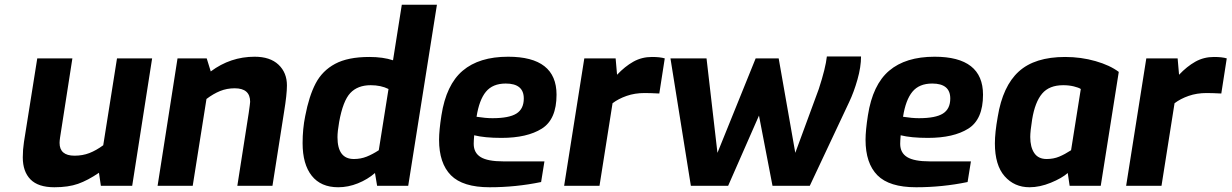

<svg xmlns="http://www.w3.org/2000/svg" viewBox="-20 -783 5189 809"><path d="M76 -120Q76 -153 81 -185L137 -537H285L233 -203Q231 -189 231 -181Q231 -127 294 -127Q328 -127 356.5 -138Q385 -149 415 -171L473 -537H621L537 0H405L397 -55Q350 -23 309 -8.5Q268 6 209 6Q141 6 108.5 -27Q76 -60 76 -120Z M728 -537H851L868 -482Q951 -544 1053 -544Q1118 -544 1153.5 -510.5Q1189 -477 1189 -423Q1189 -385 1177 -312L1128 0H980L1028 -307Q1034 -349 1034 -354Q1034 -411 969 -411Q936 -411 907.5 -399.5Q879 -388 850 -366L792 0H644Z M1255 -180Q1255 -240 1266 -294Q1282 -378 1310 -431.5Q1338 -485 1392 -514Q1446 -543 1536 -543Q1594 -543 1636 -529L1673 -763H1821L1700 0H1569L1560 -54Q1529 -27 1488 -10.5Q1447 6 1405 6Q1332 6 1293.5 -42.5Q1255 -91 1255 -180ZM1576 -150 1617 -408Q1585 -424 1542 -424Q1487 -424 1456 -391Q1425 -358 1409 -269Q1402 -229 1402 -205Q1402 -113 1471 -113Q1500 -113 1525 -123Q1550 -133 1576 -150Z M1830 -194Q1830 -233 1840 -297Q1860 -426 1929.5 -485Q1999 -544 2121 -544Q2325 -544 2325 -384Q2325 -280 2263 -241Q2201 -202 2093 -202Q2022 -202 1978 -213Q1976 -189 1976 -177Q1976 -139 2005.5 -121Q2035 -103 2101 -103H2274L2260 -16Q2154 6 2043 6Q1930 6 1880 -44.5Q1830 -95 1830 -194ZM2187 -368Q2187 -431 2111 -431Q2056 -431 2027.5 -396.5Q1999 -362 1988 -291Q2026 -285 2055 -285Q2125 -285 2156 -304.5Q2187 -324 2187 -368Z M2442 -537H2574L2580 -468Q2613 -503 2648.5 -523Q2684 -543 2727 -543Q2761 -543 2781 -537L2758 -389Q2720 -391 2696 -391Q2655 -391 2620.5 -379Q2586 -367 2561 -348L2506 0H2357Z M2805 -537H2957L3003 -139L3164 -537H3261L3331 -139L3430 -408Q3459 -497 3464 -545H3608Q3608 -501 3593 -448Q3578 -395 3558 -353L3392 0H3235L3178 -296L3048 0H2891Z M3627 -194Q3627 -233 3637 -297Q3657 -426 3726.5 -485Q3796 -544 3918 -544Q4122 -544 4122 -384Q4122 -280 4060 -241Q3998 -202 3890 -202Q3819 -202 3775 -213Q3773 -189 3773 -177Q3773 -139 3802.5 -121Q3832 -103 3898 -103H4071L4057 -16Q3951 6 3840 6Q3727 6 3677 -44.5Q3627 -95 3627 -194ZM3984 -368Q3984 -431 3908 -431Q3853 -431 3824.5 -396.5Q3796 -362 3785 -291Q3823 -285 3852 -285Q3922 -285 3953 -304.5Q3984 -324 3984 -368Z M4172 -179Q4172 -224 4184 -291Q4205 -420 4272.5 -481.5Q4340 -543 4468 -543Q4535 -543 4596 -525.5Q4657 -508 4694 -480L4618 0H4487L4479 -54Q4454 -32 4407.5 -13Q4361 6 4318 6Q4254 6 4213 -40.5Q4172 -87 4172 -179ZM4493 -150 4534 -408Q4525 -414 4504.5 -419Q4484 -424 4460 -424Q4401 -424 4371 -388.5Q4341 -353 4329 -280Q4321 -230 4321 -206Q4321 -163 4338 -138Q4355 -113 4390 -113Q4419 -113 4443 -123Q4467 -133 4493 -150Z M4810 -537H4942L4948 -468Q4981 -503 5016.5 -523Q5052 -543 5095 -543Q5129 -543 5149 -537L5126 -389Q5088 -391 5064 -391Q5023 -391 4988.5 -379Q4954 -367 4929 -348L4874 0H4725Z"/></svg>

Font: Exo
Style: Bold Italic
Weight: 700
Italic angle: -9°
Designer: Natanael Gama
Foundry: Natanael Gama
Version: Version 1.500; ttfautohint (v1.6)